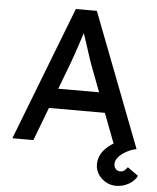

<svg xmlns="http://www.w3.org/2000/svg" viewBox="-60 -750 819 1001"><g transform="rotate(5 350.0 -250.0)"><path d="M25 0 296 -700H406L675 0H560L400 -422Q397 -429 388.5 -456Q380 -483 369 -516Q358 -549 349 -576.5Q340 -604 337 -612L360 -613Q354 -596 345.5 -570Q337 -544 327.5 -515Q318 -486 309 -460.5Q300 -435 294 -418L135 0ZM145 -174 185 -278H503L549 -174ZM476 97Q476 72 486.5 49.5Q497 27 517.5 8Q538 -11 566.5 -26Q595 -41 631 -51L675 0Q646 6 621 20Q596 34 581.5 51.5Q567 69 567 87Q567 103 576.5 113Q586 123 601 123Q612 123 621 116.5Q630 110 638 98L694 138Q684 163 652.5 181.5Q621 200 585 200Q556 200 531 186Q506 172 491 148.5Q476 125 476 97Z"/></g></svg>

Font: Our Lexend
Style: Regular
Weight: 400
Designer: Bonnie Shaver-Troup, Thomas Jockin
Foundry: Lexend
Version: Version 1.007